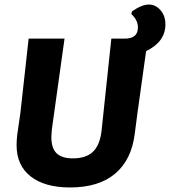

<svg xmlns="http://www.w3.org/2000/svg" viewBox="-20 -815 748 845"><path d="M635 -795Q665 -795 686.5 -770Q708 -745 708 -708Q708 -631 623 -590L585 -318L573 -226Q559 -112 487 -51Q415 10 288 10Q177 10 115 -38.5Q53 -87 53 -176Q53 -198 56 -223L70 -320L106 -645H264L208 -244Q206 -220 206 -211Q206 -163 229 -140.5Q252 -118 301 -118Q359 -118 389.5 -147.5Q420 -177 427 -240L470 -645H529Q587 -645 587 -694Q587 -727 558 -753L561 -765Q604 -795 635 -795Z"/></svg>

Font: Alegreya Sans SC ExtraBold
Style: Italic
Weight: 800
Italic angle: -7°
Designer: Juan Pablo del Peral
Foundry: Huerta Tipografica
Version: Version 2.007